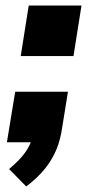

<svg xmlns="http://www.w3.org/2000/svg" viewBox="-20 -515 321 695"><path d="M75 160 13 97Q40 74 58 53.5Q76 33 87 10Q98 -13 104 -41L137 0H5L35 -183H226L205 -53Q199 -10 184.5 25.5Q170 61 144 94Q118 127 75 160ZM55 -312 84 -495H275L246 -312Z"/></svg>

Font: Nunito Sans 11pt Black
Style: Italic
Weight: 900
Italic angle: -9°
Version: Version 3.101;gftools[0.9.27]